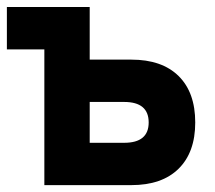

<svg xmlns="http://www.w3.org/2000/svg" viewBox="-20 -538 626 558"><path d="M108.9 0V-394.5H0V-517.6H240.7V-364.7H361.8Q450.7 -364.7 499 -317.1Q547.4 -269.5 547.4 -182.1Q547.4 -95.2 499 -47.6Q450.7 0 361.8 0ZM240.7 -123H340.8Q412.1 -123 412.1 -182.1Q412.1 -241.7 340.8 -241.7H240.7Z"/></svg>

Font: Cascadia Code PL
Style: Bold
Weight: 700
Monospace: yes
Designer: Aaron Bell
Foundry: Saja Typeworks
Version: Version 2404.023; ttfautohint (v1.8.4)